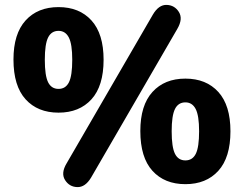

<svg xmlns="http://www.w3.org/2000/svg" viewBox="-20 -745 996 784"><path d="M352 -20Q328 20 295.5 19Q263 18 245.5 -10Q228 -38 252 -78L604 -685Q628 -726 660.5 -725Q693 -724 710.5 -696Q728 -668 704 -627ZM219 -285Q134 -285 84.5 -339.5Q35 -394 35 -502Q35 -607 84.5 -661.5Q134 -716 219 -716Q304 -716 353.5 -661.5Q403 -607 403 -501Q403 -394 353.5 -339.5Q304 -285 219 -285ZM219 -382Q248 -382 261.5 -409Q275 -436 275 -501Q275 -565 261 -592Q247 -619 219 -619Q190 -619 176.5 -592Q163 -565 163 -501Q163 -436 176.5 -409Q190 -382 219 -382ZM737 7Q652 7 602.5 -47.5Q553 -102 553 -210Q553 -315 602.5 -369.5Q652 -424 737 -424Q822 -424 871.5 -369.5Q921 -315 921 -209Q921 -102 871.5 -47.5Q822 7 737 7ZM737 -90Q766 -90 779.5 -117Q793 -144 793 -209Q793 -273 779 -300Q765 -327 737 -327Q708 -327 694.5 -300Q681 -273 681 -209Q681 -144 694.5 -117Q708 -90 737 -90Z"/></svg>

Font: Nunito VF Beta Light
Style: Regular
Weight: 300
Designer: Vernon Adams
Foundry: newtypography
Version: Version 3.001